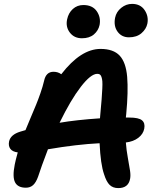

<svg xmlns="http://www.w3.org/2000/svg" viewBox="-20 -963 793 993"><path d="M647 -770Q609.4 -770 588.1 -799.1Q566.9 -828.1 575.2 -871.1Q581.5 -901.9 606.9 -922.4Q632.3 -942.9 663.1 -942.9Q706.1 -942.9 727.8 -910.9Q749.5 -878.9 742.2 -840.8Q736.3 -812.5 711.7 -791.3Q687 -770 647 -770ZM403.8 -765.1Q363.8 -765.1 341.3 -794.4Q318.8 -823.7 327.1 -862.8Q334 -896 356.7 -916.5Q379.4 -937 411.1 -937Q458 -937 480.2 -905.3Q502.4 -873.5 495.1 -834Q488.8 -804.7 465.6 -784.9Q442.4 -765.1 403.8 -765.1ZM591.8 9.8Q564 9.8 547.1 -6.6Q530.3 -22.9 518.1 -62Q500 -113.8 495.1 -222.2Q376.5 -216.3 228 -190.9Q192.4 -97.7 176.8 -48.8Q166 -19 151.1 -5.6Q136.2 7.8 113.8 7.8Q72.3 7.8 57.9 -20Q43.5 -47.9 56.2 -111.8Q60.1 -132.8 71.8 -174.8Q44.4 -178.2 33.4 -193.4Q22.5 -208.5 26.9 -231Q34.2 -266.6 85 -282.2Q89.4 -283.7 98.4 -286.1Q107.4 -288.6 111.8 -290Q120.6 -312 138.4 -354Q156.2 -396 166.5 -420.9Q176.8 -445.8 189 -480.7Q201.2 -515.6 208 -544.9Q217.8 -591.8 256.8 -591.8Q279.8 -591.8 296.9 -579.1Q397.9 -710 500 -710Q566.4 -710 598.9 -675.3Q631.3 -640.6 637.7 -565.7Q644 -490.7 632.8 -373Q632.3 -370.1 631.8 -364Q631.3 -357.9 630.9 -355H648.9Q697.8 -355 714.6 -340.6Q731.4 -326.2 726.1 -297.9Q720.7 -269.5 695.1 -250Q669.4 -230.5 630.9 -226.1Q633.8 -186.5 641.4 -145.5Q648.9 -104.5 652.6 -79.8Q656.2 -55.2 652.8 -38.1Q644 9.8 591.8 9.8ZM482.9 -581.1Q449.7 -581.1 397.7 -513.7Q345.7 -446.3 288.1 -328.1Q374 -342.8 497.1 -351.1Q497.6 -355 498 -362.5Q498.5 -370.1 499 -374Q503.4 -420.4 505.6 -449Q507.8 -477.5 509 -503.2Q510.3 -528.8 509.3 -542Q508.3 -555.2 504.9 -564.9Q501.5 -574.7 496.3 -577.9Q491.2 -581.1 482.9 -581.1Z"/></svg>

Font: Shantell Sans Normal
Style: Italic
Weight: 600
Italic angle: -11.31°
Designer: Stephen Nixon, Anya Danilova, Shantell Martin
Foundry: Arrow Type
Version: Version 1.006;[559af2be0]